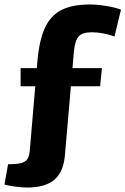

<svg xmlns="http://www.w3.org/2000/svg" viewBox="-42 -660 560 857"><path d="M80 177Q58 177 30.5 173.5Q3 170 -22 164L-6 73Q32 73 52 68Q72 63 80.5 49.5Q89 36 91 11L125 -387Q133 -480 158.5 -535.5Q184 -591 232.5 -615.5Q281 -640 359 -640Q391 -640 431.5 -633.5Q472 -627 498 -617L469 -497Q449 -505 421 -510.5Q393 -516 369 -516Q326 -516 309.5 -498Q293 -480 288 -431L248 30Q242 107 201 142Q160 177 80 177ZM50 -275V-356H413L405 -275Z"/></svg>

Font: Changa SemiBold
Style: Regular
Weight: 600
Designer: Eduardo Rodriguez Tunni
Foundry: Eduardo Rodriguez Tunni
Version: Version 3.002; ttfautohint (v1.8.2)